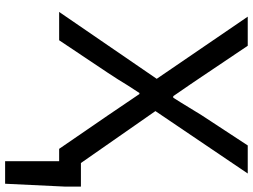

<svg xmlns="http://www.w3.org/2000/svg" viewBox="-136 -622 965 732"><g transform="rotate(90 346.0 -256.5)"><path d="M595 0H548L421 -185L339 -306H335Q302 -256 283 -224L257 -184L134 0H26L281 -372L44 -719H155L274 -542L301 -502Q343 -440 347 -435H353Q361 -447 370 -462Q379 -477 389 -493Q415 -536 419 -542L535 -719H642L404 -367L602 -83H692V-24L681 206H595Z"/></g></svg>

Font: Nebula Sans Medium
Style: Regular
Weight: 500
Designer: Paul D. Hunt for Adobe (as Source Sans)
Foundry: Nebula Entertainment & Broadcasting LLC
Version: Version 1.010